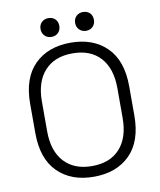

<svg xmlns="http://www.w3.org/2000/svg" viewBox="-94 -938 855 1027"><g transform="rotate(-10 333.0 -425.0)"><path d="M333 14Q210 14 137 -58.5Q64 -131 64 -271V-429Q64 -569 137 -641.5Q210 -714 333 -714Q456 -714 529 -641.5Q602 -569 602 -429V-271Q602 -131 529 -58.5Q456 14 333 14ZM333 -44Q431 -44 484.5 -103Q538 -162 538 -269V-431Q538 -538 484.5 -597Q431 -656 333 -656Q236 -656 182 -597Q128 -538 128 -431V-269Q128 -162 182 -103Q236 -44 333 -44ZM427 -762Q405 -762 390.5 -776.5Q376 -791 376 -813Q376 -836 390.5 -850Q405 -864 427 -864Q450 -864 464 -850Q478 -836 478 -813Q478 -791 464 -776.5Q450 -762 427 -762ZM239 -762Q217 -762 202.5 -776.5Q188 -791 188 -813Q188 -836 202.5 -850Q217 -864 239 -864Q262 -864 276 -850Q290 -836 290 -813Q290 -791 276 -776.5Q262 -762 239 -762Z"/></g></svg>

Font: Space Grotesk Variable Light
Style: Regular
Weight: 300
Designer: Florian Karsten
Foundry: Florian Karsten
Version: Version 2.000